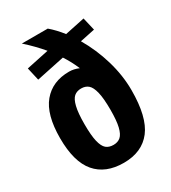

<svg xmlns="http://www.w3.org/2000/svg" viewBox="-198 -908 907 1020"><g transform="rotate(-30 255.5 -398.0)"><path d="M483.5 -302.5Q483.5 -138 425.8 -63Q368 12 256 12Q144.5 12 85.8 -57Q27 -126 27 -270.5Q27 -415.5 84.8 -484.5Q142.5 -553.5 245 -553.5Q274 -553.5 304 -540.5Q283 -590.5 254 -634.5L82 -598.5L64 -677.5L201.5 -706.5Q158.5 -758 102.5 -808H261.5Q298 -777 331.5 -734L453 -759.5L471.5 -680.5L380.5 -661.5Q428.5 -580 456 -486.5Q483.5 -393 483.5 -302.5ZM334.5 -268Q334.5 -337.5 325.2 -376Q316 -414.5 299 -429.2Q282 -444 255.5 -444Q229 -444 212 -429.5Q195 -415 185.8 -377Q176.5 -339 176.5 -270.5Q176.5 -201.5 185.5 -164Q194.5 -126.5 211.5 -112.2Q228.5 -98 256 -98Q282.5 -98 299.5 -112.8Q316.5 -127.5 325.5 -164.5Q334.5 -201.5 334.5 -268Z"/></g></svg>

Font: Encode Sans Condensed
Style: Bold
Weight: 700
Width: 3
Designer: Multiple Designers
Foundry: Impallari Type
Version: Version 2.000